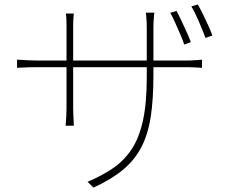

<svg xmlns="http://www.w3.org/2000/svg" viewBox="-20 -797 1040 866"><path d="M776 -748Q785 -732 797 -706.5Q809 -681 821 -654.5Q833 -628 841 -607L811 -596Q804 -617 792.5 -643.5Q781 -670 769.5 -696Q758 -722 748 -739ZM872 -777Q882 -760 894 -735.5Q906 -711 918 -685Q930 -659 938 -637L907 -626Q894 -660 876.5 -701Q859 -742 843 -768ZM672 -457Q672 -350 660 -271Q648 -192 618 -134Q588 -76 535.5 -32Q483 12 402 49L375 23Q439 -4 488.5 -37.5Q538 -71 572.5 -122Q607 -173 624.5 -252Q642 -331 642 -449V-669Q642 -698 640 -719Q638 -740 638 -740H676Q676 -740 674 -719Q672 -698 672 -669ZM313 -736Q313 -736 311.5 -720Q310 -704 310 -682V-306Q310 -292 311 -274Q312 -256 312.5 -243Q313 -230 313 -230H276Q276 -230 277 -242.5Q278 -255 279 -273Q280 -291 280 -306V-681Q280 -692 279.5 -708.5Q279 -725 277 -736ZM57 -528Q57 -528 72.5 -527Q88 -526 110 -525Q132 -524 149 -524H818Q845 -524 868 -526Q891 -528 891 -528V-491Q891 -491 868 -492.5Q845 -494 818 -494H149Q131 -494 109.5 -493.5Q88 -493 72.5 -492Q57 -491 57 -491Z"/></svg>

Font: Noto Sans SC Thin Thin
Style: Regular
Weight: 250
Version: Version 2.004-H2;hotconv 1.0.118;makeotfexe 2.5.65603